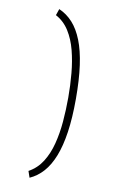

<svg xmlns="http://www.w3.org/2000/svg" viewBox="-93 -753 580 943"><g transform="rotate(10 197.0 -281.5)"><path d="M124 -702Q163 -685 192 -653Q221 -621 241 -570.5Q261 -520 271 -448.5Q281 -377 281 -282Q281 -187 270.5 -115.5Q260 -44 240 6.5Q220 57 191 89.5Q162 122 124 139L113 107Q155 84 180.5 43.5Q206 3 219.5 -49.5Q233 -102 238 -161.5Q243 -221 243 -282Q243 -343 237.5 -402.5Q232 -462 218.5 -514.5Q205 -567 179.5 -607.5Q154 -648 113 -670Z"/></g></svg>

Font: Truculenta ExtraLight
Style: Regular
Weight: 250
Version: Version 1.002